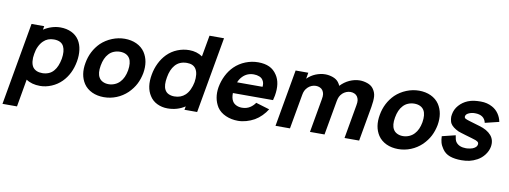

<svg xmlns="http://www.w3.org/2000/svg" viewBox="-84 -1181 4937 1863"><g transform="rotate(10 2385.0 -250.0)"><path d="M631 -281Q608.5 -154 529 -74Q486 -31 430.5 -8Q374.5 15.5 318.5 15.5Q235.5 15.5 181 -22L133.5 250H-9.5L133.5 -562.5H258.5L252 -527Q288.5 -551 331.2 -564.5Q374 -578 416.5 -578Q477 -578 525.2 -555.2Q573.5 -532.5 602 -488.5Q627.5 -448 634.5 -394.5Q641.5 -341 631 -281ZM481.5 -281Q494 -357 472 -402Q448 -452 374 -452Q312 -452 272 -412.5Q248 -389.5 231.8 -355.5Q215.5 -321.5 209.5 -281Q202 -241.5 205.8 -207Q209.5 -172.5 225 -150Q255 -110.5 318.5 -110.5Q351.5 -110.5 381 -122.5Q410.5 -134.5 431.5 -160.5Q466.5 -201 481.5 -281Z M747 -78Q692.5 -161.5 714.5 -281Q735.5 -401 819 -484.5Q865.5 -528.5 927 -553.5Q988 -578 1051 -578Q1082.5 -578 1112 -572Q1141.5 -566 1167.2 -554Q1193 -542 1214 -524.5Q1235 -507 1250 -484.5Q1305 -401 1284.5 -281Q1273 -221 1248 -172Q1223 -123 1178 -78Q1130 -32.5 1070.5 -8.5Q1011 15.5 946 15.5Q914.5 15.5 885 9.5Q855.5 3.5 829.8 -8.5Q804 -20.5 783 -38Q762 -55.5 747 -78ZM1123 -399Q1109.5 -422 1084.8 -434Q1060 -446 1027 -446Q995 -446 965.8 -434Q936.5 -422 916.5 -399Q878 -358 864.5 -281Q851 -205 875 -164.5Q887.5 -141.5 913 -129Q938.5 -116.5 970 -116.5Q1001.5 -116.5 1031 -129Q1060.5 -141.5 1081.5 -164.5Q1121 -206 1134.5 -281Q1147 -357.5 1123 -399Z M1997 -750 1864.5 0H1739.5L1746 -34.5Q1670.5 15.5 1574 15.5Q1518 15.5 1470 -8Q1423.5 -31 1397 -74Q1344.5 -154.5 1367.5 -281Q1378 -341 1404 -394.5Q1430 -448 1469.5 -488.5Q1513 -532.5 1569.5 -555.2Q1626 -578 1686.5 -578Q1760 -578 1816.5 -539.5L1854 -750ZM1789.5 -281Q1796 -321.5 1792.2 -355.5Q1788.5 -389.5 1773 -412.5Q1747 -452 1685.5 -452Q1611 -452 1568.5 -402Q1530.5 -358 1517.5 -281Q1503 -201.5 1524 -160.5Q1536.5 -134.5 1562 -122.5Q1587.5 -110.5 1619.5 -110.5Q1683.5 -110.5 1726 -150Q1750 -172.5 1766 -207Q1782 -241.5 1789.5 -281Z M2189.5 -164.5Q2202 -141.5 2227.5 -129Q2253 -116.5 2284.5 -116.5Q2333 -116.5 2368.5 -141.5Q2397 -162 2413.5 -187.5L2548 -147Q2527 -112.5 2496 -81.2Q2465 -50 2429 -29Q2391.5 -8 2349.5 3.8Q2307.5 15.5 2268.5 15.5Q2202.5 15.5 2147 -9Q2091.5 -33.5 2061.5 -78Q2008.5 -162.5 2027 -274Q2038.5 -336 2065.5 -390Q2092.5 -444 2133.5 -484.5Q2180.5 -530 2241 -554Q2301.5 -578 2365.5 -578Q2429.5 -578 2475.2 -557Q2521 -536 2551 -489.5Q2602 -414 2580 -287.5L2569.5 -241.5H2174Q2173 -193.5 2189.5 -164.5ZM2233.5 -409.5Q2210 -385.5 2196 -351H2447Q2451 -389.5 2435.5 -413.5Q2424 -434.5 2399 -444.8Q2374 -455 2343.5 -455Q2277.5 -455 2233.5 -409.5Z M3521 -342.5 3460.5 0H3316.5L3375 -332.5Q3381 -363.5 3378 -383.2Q3375 -403 3363.5 -420Q3353 -434.5 3335.5 -442.2Q3318 -450 3297 -450Q3276 -450 3255.8 -441.8Q3235.5 -433.5 3219.5 -419Q3201 -401 3192.8 -382.8Q3184.5 -364.5 3180 -340.5L3119.5 0H2976L3034.5 -332.5Q3040.5 -363.5 3037.5 -383.2Q3034.5 -403 3023 -420Q3012.5 -434.5 2994.8 -442.2Q2977 -450 2956 -450Q2935 -450 2914.8 -441.8Q2894.5 -433.5 2879 -419Q2860.5 -401 2852 -382.8Q2843.5 -364.5 2839.5 -340.5L2779 0H2636.5L2735.5 -562.5H2860.5L2850 -502Q2868 -520 2888.8 -533.8Q2909.5 -547.5 2932.2 -556.8Q2955 -566 2978.8 -571Q3002.5 -576 3026 -576Q3063.5 -576 3101 -563Q3137.5 -550 3158 -524Q3172.5 -504.5 3178 -489.5Q3196.5 -509.5 3218.8 -525.8Q3241 -542 3265.5 -553Q3290 -564 3315.5 -570Q3341 -576 3366.5 -576Q3404 -576 3441.5 -563Q3478 -550.5 3499 -524Q3526 -488.5 3529 -447.5Q3532 -405 3521 -342.5Z M3647 -78Q3592.5 -161.5 3614.5 -281Q3635.5 -401 3719 -484.5Q3765.5 -528.5 3827 -553.5Q3888 -578 3951 -578Q3982.5 -578 4012 -572Q4041.5 -566 4067.2 -554Q4093 -542 4114 -524.5Q4135 -507 4150 -484.5Q4205 -401 4184.5 -281Q4173 -221 4148 -172Q4123 -123 4078 -78Q4030 -32.5 3970.5 -8.5Q3911 15.5 3846 15.5Q3814.5 15.5 3785 9.5Q3755.5 3.5 3729.8 -8.5Q3704 -20.5 3683 -38Q3662 -55.5 3647 -78ZM4023 -399Q4009.5 -422 3984.8 -434Q3960 -446 3927 -446Q3895 -446 3865.8 -434Q3836.5 -422 3816.5 -399Q3778 -358 3764.5 -281Q3751 -205 3775 -164.5Q3787.5 -141.5 3813 -129Q3838.5 -116.5 3870 -116.5Q3901.5 -116.5 3931 -129Q3960.5 -141.5 3981.5 -164.5Q4021 -206 4034.5 -281Q4047 -357.5 4023 -399Z M4631 -381Q4614 -456.5 4521.5 -456.5Q4488.5 -456.5 4461.5 -444Q4434 -431.5 4431 -411.5Q4428 -396 4440.8 -388.5Q4453.5 -381 4485 -372L4584 -342.5Q4663.5 -320 4702.5 -274.5Q4741.5 -229 4730 -162.5Q4722 -120 4693 -81.5Q4678.5 -62.5 4661.5 -47.8Q4644.5 -33 4624.5 -22Q4586 -1 4549.5 7.2Q4513 15.5 4469.5 15.5Q4403 15.5 4355.5 -1.5Q4308 -18.5 4280 -60.5Q4259 -90.5 4251.2 -119.2Q4243.5 -148 4242.5 -181L4374.5 -213.5Q4377 -193.5 4382 -174.8Q4387 -156 4396.5 -145Q4427.5 -106.5 4494.5 -106.5Q4513 -106.5 4536.5 -111.5Q4560.5 -116.5 4573.5 -125Q4587 -133.5 4593.2 -141.2Q4599.5 -149 4602 -160.5Q4606 -181 4590.5 -190.5Q4575.5 -200.5 4555.5 -205.5L4530 -213.5L4468.5 -231.5Q4439 -240 4420.8 -246Q4402.5 -252 4394.5 -255Q4335.5 -283 4315.5 -316.5Q4310 -325.5 4306.8 -336.8Q4303.5 -348 4301.8 -360Q4300 -372 4300.2 -384Q4300.5 -396 4303 -406.5Q4311.5 -458 4346.5 -497.5Q4381.5 -537 4431 -557.5Q4462.5 -570 4492.2 -574Q4522 -578 4558 -578Q4622 -578 4672.5 -550Q4710 -530 4735 -494.2Q4760 -458.5 4768.5 -414.5Z"/></g></svg>

Font: Russisch Sans ExtraBold
Style: Italic
Weight: 800
Width: 4
Italic angle: -10°
Designer: Michael Sharanda (font) & Cristiano Sobral (main changes)
Foundry: Michael Sharanda
Version: Version 2.00;September 8, 2020;FontCreator 13.0.0.2681 64-bi